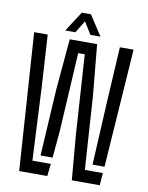

<svg xmlns="http://www.w3.org/2000/svg" viewBox="-101 -1030 852 1102"><g transform="rotate(10 324.5 -479.0)"><path d="M395.4 0 373 -262.5 343 -725.5H304.7L278.1 -262.5L264.1 -109.3H194L216.9 -499.2L243.2 -795H402.8L430.7 -499.2L458.8 -71.9H563.6L558.3 0ZM88.7 0 35 -800H113.9L132.2 -499.2L153.2 -71.9H260.7L252.4 0ZM496.9 -109.3 517.2 -499.2 534.6 -800H614.4L566.7 -109.3ZM208.9 -840.6 284.8 -957.7H338.3L414.1 -840.6H355.5L311.7 -912L268 -840.6Z"/></g></svg>

Font: Big Shoulders Stencil Text Thin
Style: Regular
Weight: 100
Designer: Patric King
Foundry: XO Type Co
Version: Version 2.001